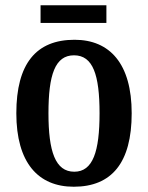

<svg xmlns="http://www.w3.org/2000/svg" viewBox="-20 -699 562 729"><path d="M134 -612H384V-679H134ZM260 10C404 10 480 -81 480 -269C480 -457 397 -548 263 -548C117 -548 42 -457 42 -269C42 -81 125 10 260 10ZM262 -47C190 -47 164 -124 164 -269C164 -415 189 -489 261 -489C333 -489 358 -415 358 -269C358 -124 333 -47 262 -47Z"/></svg>

Font: Noto Serif Myanmar Condensed SemiBold
Style: Regular
Weight: 600
Width: 3
Designer: Ben Mitchell and the Monotype Design Team
Foundry: Monotype Imaging Inc.
Version: Version 2.106